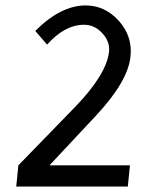

<svg xmlns="http://www.w3.org/2000/svg" viewBox="-20 -679 575 699"><path d="M39.1 0 46.9 -77.1 252.9 -289.1Q368.2 -408.2 377 -491.2Q380.9 -527.3 352.5 -558.1Q324.2 -588.9 286.1 -588.9Q215.8 -588.9 151.4 -516.6L108.4 -566.4Q201.2 -659.2 292 -659.2Q362.3 -659.2 412.6 -603Q462.9 -546.9 455.1 -473.6Q446.3 -383.8 331.1 -259.8L160.2 -77.1H453.1L445.3 0Z"/></svg>

Font: Puritan
Style: Italic
Weight: 400
Version: 2.0a